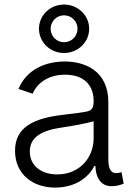

<svg xmlns="http://www.w3.org/2000/svg" viewBox="-20 -829 583 861"><path d="M227.1 12.2C319.8 12.2 378.4 -35.2 402.8 -84.5H407.7C410.2 -25.9 436.5 5.9 480 5.9C499.5 5.9 516.6 2 534.7 -5.4L524.9 -57.1C514.6 -53.2 509.8 -52.7 500 -52.7C476.6 -52.7 465.8 -74.2 465.8 -114.3V-370.6C465.8 -515.1 356 -553.2 270.5 -553.2C185.5 -553.2 99.6 -518.6 63 -430.2L126.5 -408.7C145.5 -454.1 193.8 -494.1 272 -494.1C353.5 -494.1 399.9 -449.7 399.9 -376.5C399.9 -347.7 394 -335.9 372.6 -329.6C345.7 -323.7 308.6 -319.8 257.3 -313.5C134.3 -298.3 47.4 -260.7 47.4 -152.8C47.4 -46.9 127.9 12.2 227.1 12.2ZM236.8 -46.9C166 -46.9 113.8 -84.5 113.8 -149.9C113.8 -214.4 166.5 -244.1 257.8 -257.3C303.2 -263.7 361.3 -274.4 399.9 -285.2V-209.5C399.9 -120.6 335.9 -46.9 236.8 -46.9ZM267.1 -591.3C329.1 -591.3 379.9 -639.6 379.9 -700.2C379.9 -760.3 329.1 -808.6 267.1 -808.6C205.1 -808.6 154.8 -760.3 154.8 -700.2C154.8 -639.6 205.1 -591.3 267.1 -591.3ZM267.1 -639.6C233.9 -639.6 207 -666.5 207 -700.2C207 -733.4 233.9 -760.3 267.1 -760.3C300.8 -760.3 327.6 -733.4 327.6 -700.2C327.6 -666.5 300.8 -639.6 267.1 -639.6Z"/></svg>

Font: Raveo Light
Style: Regular
Weight: 300
Designer: Jakub Foglar, Rasmus Andersson (Inter)
Foundry: Jakubfoglar.com
Version: Version 1.100;Glyphs 3.2.3 (3260)